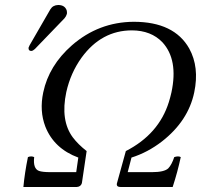

<svg xmlns="http://www.w3.org/2000/svg" viewBox="-20 -745 801 765"><path d="M211.9 -725.1Q237.8 -725.1 245.6 -704.1Q247.6 -696.8 246.6 -689.9Q243.7 -679.7 236.8 -671.9L119.1 -549.8Q111.3 -542.5 105 -542Q94.2 -542 93.8 -551.8Q93.8 -553.7 93.8 -555.2Q95.2 -559.6 98.1 -564.9L180.7 -708Q190.9 -724.6 211.9 -725.1ZM503.9 -117.2 488.8 -59.1H585.4Q634.3 -59.1 650.4 -74.2Q664.1 -88.4 674.3 -119.1Q690.9 -124.5 700.2 -119.1Q687.5 -59.6 668 0H460Q445.3 0 445.3 -10.3Q445.3 -12.7 445.8 -14.2L481.4 -143.1Q612.8 -210.4 652.8 -338.4Q658.7 -357.4 663.1 -377Q690.9 -507.3 627 -576.7Q582 -623.5 505.9 -624Q384.3 -624 305.2 -515.6Q261.2 -454.6 244.1 -377.9Q220.2 -265.1 270 -197.8Q291 -169.9 325.2 -143.1L306.2 -15.1Q301.8 -1 286.1 0H73.2Q78.6 -57.6 91.3 -119.1Q104.5 -124.5 116.2 -119.1Q110.8 -73.2 135.3 -64Q149.4 -59.1 180.7 -59.1H283.7L292 -117.2Q195.3 -152.8 160.6 -240.7Q136.7 -303.2 152.3 -377Q174.8 -483.9 266.6 -564.5Q373 -657.2 512.7 -658.2Q673.8 -658.2 733.9 -551.8Q774.9 -477.5 753.9 -377Q730 -263.2 625.5 -181.6Q568.8 -137.7 503.9 -117.2Z"/></svg>

Font: Linux Libertine Display Slanted O
Style: Slanted
Weight: 400
Designer: Philipp H. Poll
Foundry: Philipp H. Poll
Version: Version 5.0.9